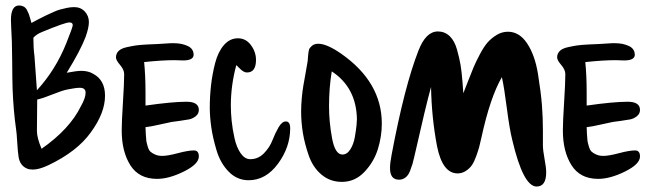

<svg xmlns="http://www.w3.org/2000/svg" viewBox="-20 -690 2380 702"><path d="M95 -606Q102 -610 120 -619.5Q138 -629 147 -633Q156 -637 172 -644.5Q188 -652 199 -655Q210 -658 224 -661Q238 -664 251 -664Q275 -664 290 -648Q305 -632 305 -609Q305 -589 293 -555Q274 -505 224 -424Q261 -431 277 -431Q303 -431 321 -420Q364 -397 364 -340Q364 -277 312 -206Q262 -136 157 -86Q123 -70 100 -70Q87 -70 78 -74Q53 -85 48 -116Q45 -135 43 -169.5Q41 -204 39 -216Q29 -286 26 -366Q25 -396 24.5 -471Q24 -546 21 -588Q21 -592 20.5 -602Q20 -612 20 -617Q20 -670 50 -670Q59 -670 66.5 -666Q74 -662 78.5 -653.5Q83 -645 85.5 -638.5Q88 -632 91 -620.5Q94 -609 95 -606ZM234 -608Q218 -608 136 -574Q113 -565 102 -552Q102 -514 106 -485Q106 -484 115 -360Q183 -434 222 -531Q246 -591 246 -598Q246 -608 234 -608ZM227 -363Q207 -359 172.5 -345Q138 -331 116 -326Q116 -306 115.5 -268Q115 -230 115 -211Q115 -186 132 -146Q235 -218 276 -302Q293 -332 293 -351Q293 -369 272 -369Q257 -369 227 -363Z M688 -489Q687 -469 649 -469Q644 -469 633.5 -469.5Q623 -470 618 -470Q572 -470 507 -463Q512 -415 512 -350V-304Q610 -318 662 -318Q707 -318 707 -288Q707 -274 695.5 -265Q684 -256 671.5 -253.5Q659 -251 636.5 -248Q614 -245 607 -244Q600 -243 565.5 -235Q531 -227 512 -225Q512 -220 513 -201Q514 -182 515 -175Q516 -168 520 -154.5Q524 -141 530 -135.5Q536 -130 547 -125Q558 -120 573 -120Q593 -120 630.5 -130Q668 -140 689 -140Q707 -140 707 -118Q707 -90 652.5 -63Q598 -36 554 -36Q488 -36 456.5 -86Q425 -136 425 -213Q425 -245 429.5 -315.5Q434 -386 434 -419Q434 -435 419 -452.5Q404 -470 404 -480Q404 -494 413.5 -503.5Q423 -513 443.5 -517.5Q464 -522 478 -524Q492 -526 520.5 -527.5Q549 -529 556 -529L604 -532H617Q644 -532 666 -522Q688 -512 688 -489Z M916 -471Q916 -425 883 -425Q877 -425 871.5 -428Q866 -431 862 -434.5Q858 -438 852 -444Q846 -450 844 -452Q824 -378 824 -304Q824 -278 827 -248Q830 -218 837.5 -184.5Q845 -151 860 -129.5Q875 -108 895 -108Q924 -108 945 -129.5Q966 -151 976 -177Q986 -203 998.5 -224.5Q1011 -246 1025 -246Q1041 -246 1041 -221Q1041 -152 996.5 -91.5Q952 -31 889 -31Q847 -31 816.5 -62Q786 -93 772 -139.5Q758 -186 752.5 -225Q747 -264 747 -296Q747 -337 751.5 -377.5Q756 -418 766.5 -459Q777 -500 798.5 -525Q820 -550 850 -550Q879 -550 897.5 -525Q916 -500 916 -471Z M1144 -530Q1175 -530 1227 -494Q1376 -390 1376 -238Q1376 -191 1361.5 -144.5Q1347 -98 1312.5 -61.5Q1278 -25 1230 -25Q1187 -25 1155.5 -51.5Q1124 -78 1109 -121Q1094 -164 1087.5 -203.5Q1081 -243 1081 -282Q1081 -306 1083.5 -332.5Q1086 -359 1089 -376Q1092 -393 1097.5 -424Q1103 -455 1105 -467Q1105 -470 1106.5 -486.5Q1108 -503 1110 -509Q1112 -515 1120.5 -522.5Q1129 -530 1144 -530ZM1193 -429Q1183 -369 1183 -301Q1183 -245 1194 -185Q1205 -125 1232 -125Q1249 -125 1261 -144Q1273 -163 1277.5 -189.5Q1282 -216 1283.5 -231.5Q1285 -247 1285 -254Q1283 -370 1193 -429Z M1674 -349Q1678 -359 1691 -392.5Q1704 -426 1711.5 -444Q1719 -462 1734 -490.5Q1749 -519 1762.5 -534.5Q1776 -550 1795.5 -562Q1815 -574 1837 -574Q1879 -574 1907.5 -531Q1936 -488 1947 -419.5Q1958 -351 1961.5 -305Q1965 -259 1965 -214V-159Q1965 -141 1971 -109Q1977 -77 1977 -60Q1977 -8 1942 -8Q1893 -8 1853 -178Q1843 -218 1833 -295.5Q1823 -373 1815 -408Q1772 -334 1740 -186Q1735 -164 1732 -152.5Q1729 -141 1721.5 -120Q1714 -99 1706 -87Q1698 -75 1684 -65.5Q1670 -56 1653 -56Q1598 -56 1578 -155Q1558 -260 1556 -372Q1537 -304 1495 -118Q1491 -100 1488 -90Q1485 -80 1479 -64.5Q1473 -49 1462.5 -41Q1452 -33 1439 -33Q1406 -33 1406 -75Q1406 -95 1412 -125Q1459 -375 1510 -505Q1537 -575 1581 -575Q1606 -575 1624 -558Q1642 -541 1651 -508.5Q1660 -476 1664 -452Q1668 -428 1671 -390.5Q1674 -353 1674 -349Z M2301 -489Q2300 -469 2262 -469Q2257 -469 2246.5 -469.5Q2236 -470 2231 -470Q2185 -470 2120 -463Q2125 -415 2125 -350V-304Q2223 -318 2275 -318Q2320 -318 2320 -288Q2320 -274 2308.5 -265Q2297 -256 2284.5 -253.5Q2272 -251 2249.5 -248Q2227 -245 2220 -244Q2213 -243 2178.5 -235Q2144 -227 2125 -225Q2125 -220 2126 -201Q2127 -182 2128 -175Q2129 -168 2133 -154.5Q2137 -141 2143 -135.5Q2149 -130 2160 -125Q2171 -120 2186 -120Q2206 -120 2243.5 -130Q2281 -140 2302 -140Q2320 -140 2320 -118Q2320 -90 2265.5 -63Q2211 -36 2167 -36Q2101 -36 2069.5 -86Q2038 -136 2038 -213Q2038 -245 2042.5 -315.5Q2047 -386 2047 -419Q2047 -435 2032 -452.5Q2017 -470 2017 -480Q2017 -494 2026.5 -503.5Q2036 -513 2056.5 -517.5Q2077 -522 2091 -524Q2105 -526 2133.5 -527.5Q2162 -529 2169 -529L2217 -532H2230Q2257 -532 2279 -522Q2301 -512 2301 -489Z"/></svg>

Font: Because We Mentor
Style: Regular
Weight: 400
Designer: Liz Wetzel, Aaron Williamson, Russ McMullin
Foundry: Red Hat
Version: Version 1.000